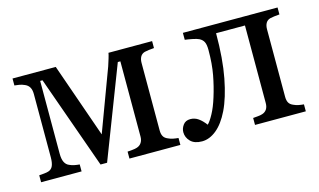

<svg xmlns="http://www.w3.org/2000/svg" viewBox="-66 -665 1428 859"><g transform="rotate(-15 648.0 -235.5)"><path d="M681.2 0H445.3V-32.2Q456.5 -33.2 468.5 -34.2Q480.5 -35.2 489.3 -38.1Q503.4 -42.5 511 -54Q518.6 -65.4 518.6 -82V-430.7H506.8L343.8 -7.8H313.5L160.2 -439H149.4V-101.6Q149.4 -76.7 156.5 -62.5Q163.6 -48.3 176.8 -43Q187 -38.1 199 -35.6Q210.9 -33.2 223.6 -32.2V0H36.1V-32.2Q47.4 -33.2 59.3 -34.2Q71.3 -35.2 80.1 -38.1Q94.7 -43 100.8 -57.4Q106.9 -71.8 106.9 -96.7V-389.6Q106.9 -408.7 100.1 -420.7Q93.3 -432.6 79.6 -438.5Q66.9 -444.3 54.9 -446.3Q43 -448.2 32.7 -449.2V-481.4H232.9L353.5 -136.7L460 -422.4Q464.8 -436.5 470.7 -456.1Q476.6 -475.6 477.1 -481.4H679.2V-449.2Q665 -448.2 654.5 -446.8Q644 -445.3 635.3 -443.4Q621.6 -439.5 615 -428Q608.4 -416.5 608.4 -399.4V-86.9Q608.4 -69.8 614.3 -59.3Q620.1 -48.8 634.3 -43Q644.5 -38.1 656.5 -35.6Q668.5 -33.2 681.2 -32.2Z M1262.2 0H1026.9V-32.2Q1038.1 -33.2 1049.8 -34.2Q1061.5 -35.2 1070.3 -38.1Q1084 -42.5 1091.3 -53.5Q1098.6 -64.5 1098.6 -82V-441.4H964.8Q964.8 -322.3 948.2 -236.3Q931.6 -150.4 905.3 -96.2Q879.4 -43 846.7 -16.6Q814 9.8 779.8 9.8Q744.6 9.8 726.6 -8.5Q708.5 -26.9 708.5 -51.3Q708.5 -68.8 720 -84.5Q731.4 -100.1 753.4 -100.1Q773.9 -100.1 790.5 -88.4Q807.1 -76.7 822.8 -55.7Q834.5 -66.4 850.3 -95.5Q866.2 -124.5 879.4 -167.5Q894 -213.9 903.3 -263.7Q912.6 -313.5 912.6 -377.9Q912.6 -403.3 906.2 -415.5Q899.9 -427.7 886.2 -434.6Q877 -439.5 856 -443.6Q835 -447.8 821.8 -449.2V-481.4H1260.3V-449.2Q1246.1 -448.2 1235.6 -446.8Q1225.1 -445.3 1216.3 -443.4Q1202.6 -439.5 1196 -428Q1189.5 -416.5 1189.5 -399.4V-86.9Q1189.5 -69.8 1195.3 -59.3Q1201.2 -48.8 1215.3 -43Q1225.6 -38.1 1237.5 -35.6Q1249.5 -33.2 1262.2 -32.2Z"/></g></svg>

Font: UniBurma_GGSerif
Style: Book
Weight: 400
Designer: Victor San Kho Lin (for Burmese only and related typography optimization with it)
Foundry: http://www.unimm.org
Version: 2.0